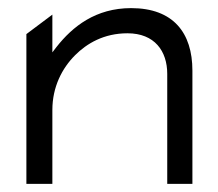

<svg xmlns="http://www.w3.org/2000/svg" viewBox="-20 -463 538 473"><path d="M45 -10H109V-192C109 -249 133 -295 165 -327C194 -356 236 -381 294 -381C361 -381 392 -337 392 -281V-10H454V-289C454 -382 407 -443 303 -443C216 -443 159 -398 119 -347L109 -334V-427L45 -379Z"/></svg>

Font: Charger Sport
Style: LitExt
Weight: 300
Designer: Jasper
Foundry: Cannot Into Space Fonts
Version: Version 1.1